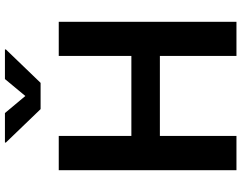

<svg xmlns="http://www.w3.org/2000/svg" viewBox="-121 -867 988 786"><g transform="rotate(-90 373.0 -474.0)"><path d="M69.3 0V-727.5H209.5V-430.2H537.1V-727.5H676.8V0H537.1V-313.5H209.5V0ZM303.2 -947.8 373 -864.3 442.4 -947.8H563.5V-943.8L426.8 -801.8H319.3L182.6 -943.8V-947.8Z"/></g></svg>

Font: Inter Cardless
Style: Bold
Weight: 700
Designer: Rasmus Andersson
Foundry: rsms
Version: Version 4.001;git-9221beed3